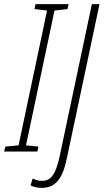

<svg xmlns="http://www.w3.org/2000/svg" viewBox="-77 -734 502 930"><path d="M-57 0H104L109 -24L49 -30L187 -683L250 -690L255 -714H95L90 -690L151 -683L13 -30L-51 -24ZM125 176C192 176 227 131 247 32L405 -714H368L212 23C193 109 171 142 126 142C110 142 94 137 81 131L71 164C84 171 103 176 125 176Z"/></svg>

Font: Noto Sans ExtraCondensed ExtraLight
Style: Italic
Weight: 200
Width: 2
Italic angle: -12°
Designer: Monotype Design Team
Foundry: Monotype Imaging Inc.
Version: Version 2.013